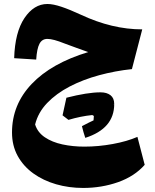

<svg xmlns="http://www.w3.org/2000/svg" viewBox="-20 -573 771 953"><path d="M438 -2Q380.4 3.9 319.8 22Q305.2 11.2 290.5 -0.5Q300.3 -43 309.6 -87.9Q414.6 -114.7 479 -114.7Q510.3 -114.7 528.6 -100.3Q546.9 -85.9 546.9 -57.1Q544.4 -55.7 542 -53.7Q544.4 -55.2 546.9 -56.2Q546.9 65.4 403.3 111.3Q394 84 386.7 53.2Q426.8 32.2 444.3 24.4Q444.8 18.6 445.1 13.4Q445.3 8.3 445.8 2.4Q442.9 0.5 438 -2ZM50.3 -284.2Q54.2 -413.1 101.3 -483.2Q148.4 -553.2 215.3 -553.2Q243.7 -553.2 285.2 -539.3Q326.7 -525.4 381.3 -500Q536.6 -427.2 686 -427.2L634.8 -230Q551.8 -221.2 472.2 -199.7Q392.6 -178.2 325.9 -143.6Q259.3 -108.9 214.1 -61.8Q168.9 -14.6 154.3 44.9Q166.5 84 202.6 108.4Q238.8 132.8 290 143.8Q341.3 154.8 398.4 154.8Q468.8 154.8 539.6 141.8Q610.4 128.9 662.1 106.4L698.2 245.1Q647.9 302.2 566.2 331.1Q484.4 359.9 392.6 359.9Q322.3 359.9 258.5 341.6Q194.8 323.2 145.5 287.8Q96.2 252.4 67.9 201.2Q39.6 149.9 39.6 84.5Q39.6 -53.7 137.5 -156.5Q235.4 -259.3 418 -314.5Q390.6 -324.2 359.6 -335.4Q328.6 -346.7 299.8 -357.4Q243.7 -379.9 215.3 -379.9Q188.5 -379.9 175.8 -355.5Q163.1 -331.1 159.7 -277.3Z"/></svg>

Font: Pinar ExtraBold
Style: Regular
Weight: 800
Designer: Amin Abedi
Version: Version 3.000